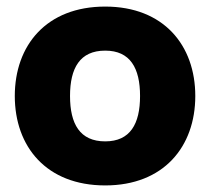

<svg xmlns="http://www.w3.org/2000/svg" viewBox="-20 -552 639 584"><path d="M300 12C478 12 574 -106 574 -260C574 -414 478 -532 300 -532C121 -532 25 -414 25 -260C25 -106 121 12 300 12ZM193 -260C193 -345 223 -398 300 -398C376 -398 406 -345 406 -260C406 -175 376 -122 300 -122C223 -122 193 -175 193 -260Z"/></svg>

Font: Aspekta 800
Style: Regular
Weight: 800
Designer: Ivo Dolenc
Version: Version 2.000